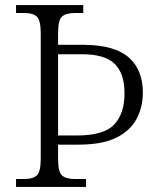

<svg xmlns="http://www.w3.org/2000/svg" viewBox="-20 -734 625 754"><path d="M43 0V-31H76Q109 -31 124.5 -45Q140 -59 140 -111V-602Q140 -655 124.5 -669Q109 -683 76 -683H43V-714H307V-683H275Q239 -683 223.5 -669Q208 -655 208 -603V-558H310Q430 -557 485.5 -508.5Q541 -460 541 -370Q541 -314 516.5 -267.5Q492 -221 437 -193.5Q382 -166 288 -166H208V-111Q208 -59 223.5 -45Q239 -31 274 -31H318V0ZM283 -202Q388 -202 428.5 -245Q469 -288 469 -368Q469 -445 430.5 -483Q392 -521 302 -521H208V-202Z"/></svg>

Font: Noto Serif Hentaigana Light
Style: Regular
Weight: 300
Designer: Kazuhiro Yamada
Foundry: nipponia
Version: Version 1.000; ttfautohint (v1.8.4.7-5d5b)